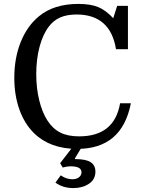

<svg xmlns="http://www.w3.org/2000/svg" viewBox="-20 -750 724 980"><path d="M371 -676Q322 -676 287.5 -661Q253 -646 229 -614Q199 -575 182 -511.5Q165 -448 165 -372Q165 -301 180 -239Q195 -177 222 -135Q249 -93 287.5 -73.5Q326 -54 384 -54Q564 -54 593 -223H648Q603 10 374 10Q236 10 154 -70Q105 -118 79 -191Q53 -264 53 -353Q53 -454 86 -536Q119 -618 179 -667Q255 -730 380 -730Q442 -730 481 -714Q520 -698 558 -657L578 -720H633V-499H572Q558 -587 507.5 -631.5Q457 -676 371 -676ZM354 210Q301 210 263 182L290 145Q319 165 349 165Q370 165 383 155Q396 145 396 129Q396 114 382 106.5Q368 99 342 99Q331 99 321 100.5Q311 102 300 105L287 83L364 -17H408L362 59L363 62Q419 62 443 78Q467 94 467 126Q467 166 434 188Q401 210 354 210Z"/></svg>

Font: Domine
Style: Regular
Weight: 400
Designer: Pablo Impallari, Rodrigo Fuenzalida, Brenda Gallo
Foundry: Pablo Impallari, Rodrigo Fuenzalida, Brenda Gallo
Version: Version 2.000